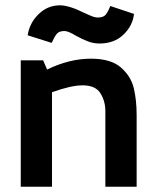

<svg xmlns="http://www.w3.org/2000/svg" viewBox="-20 -709 596 729"><path d="M58.8 0ZM58.8 -480V0H177.5V-358.8Q250 -385 293.8 -385Q342.5 -385 361.2 -355Q380 -325 380 -287.5V0H498.8V-272.5Q498.8 -328.8 488.1 -373.8Q477.5 -418.8 439.4 -452.5Q401.2 -486.2 325 -486.2Q243.8 -486.2 158.8 -445L143.8 -480ZM85 -575 176.2 -546.2Q187.5 -571.2 196.2 -581.2Q205 -591.2 225 -591.2Q238.8 -591.2 267.5 -573.8Q292.5 -560 313.8 -551.9Q335 -543.8 357.5 -543.8Q413.8 -543.8 448.8 -577.5Q483.8 -611.2 488.8 -656.2L398.8 -686.2Q390 -663.8 381.2 -653.1Q372.5 -642.5 351.2 -642.5Q338.8 -642.5 321.2 -650.6Q303.8 -658.8 300 -660Q242.5 -688.8 207.5 -688.8Q161.2 -688.8 126.9 -655.6Q92.5 -622.5 85 -575Z"/></svg>

Font: Cambay
Style: Bold
Weight: 700
Designer: Pooja Saxena
Foundry: Pooja Saxena
Version: Version 1.096;PS 001.096;hotconv 1.0.70;makeotf.lib2.5.58329